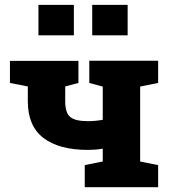

<svg xmlns="http://www.w3.org/2000/svg" viewBox="-20 -782 714 802"><path d="M334 0V-92.3L409.2 -107.4V-161.1Q394 -158.2 377.9 -157Q361.8 -155.8 347.2 -155.8Q227.1 -155.8 161.6 -205.6Q96.2 -255.4 96.2 -358.9V-420.9L21.5 -435.5V-527.8H307.6V-435.5L252.4 -420.9V-358.9Q252.4 -310.1 273.7 -293Q294.9 -275.9 347.2 -275.9Q378.9 -275.9 409.2 -281.7V-420.4L353 -435.5V-528.3H640.6V-435.5L565.4 -420.4V-107.4L640.6 -92.3V0ZM365.2 -634.3V-761.7H513.2V-634.3ZM140.6 -634.3V-761.7H288.6V-634.3Z"/></svg>

Font: Roboto Slab ExtraBold
Style: Regular
Weight: 800
Designer: Google
Version: Version 2.001; ttfautohint (v1.8.3)